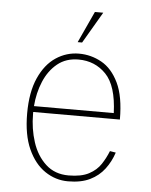

<svg xmlns="http://www.w3.org/2000/svg" viewBox="-51 -727 612 779"><g transform="rotate(5 255.0 -337.0)"><path d="M304 -684H338L263 -556H245ZM414 -127 438 -123Q426 -86 403 -55.5Q380 -25 344 -7.5Q308 10 255 10Q204 10 161 -19Q118 -48 92 -105.5Q66 -163 66 -250Q66 -337 92 -395Q118 -453 161 -481.5Q204 -510 255 -510Q304 -510 347 -486Q390 -462 416.5 -407Q443 -352 443 -258H90Q90 -254 90 -250Q90 -190 107.5 -136Q125 -82 162 -48Q199 -14 255 -14Q307 -14 338 -30.5Q369 -47 386 -73Q403 -99 414 -127ZM255 -486Q204 -486 169 -457.5Q134 -429 114.5 -382.5Q95 -336 91 -282H416Q412 -393 367 -439.5Q322 -486 255 -486Z"/></g></svg>

Font: Haskoy Thin
Style: Regular
Weight: 100
Designer: Ertekin Erdin
Foundry: Ertekin Erdin
Version: Version 2.000; ttfautohint (v1.8.4.7-5d5b)